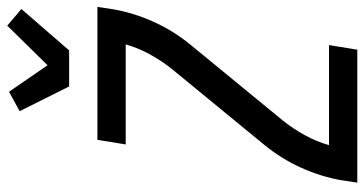

<svg xmlns="http://www.w3.org/2000/svg" viewBox="-264 -766 1030 543"><g transform="rotate(-90 251.5 -495.0)"><path d="M6 0 13 -46Q23 -103 48 -158.5Q73 -214 112 -262L327 -524Q351 -554 369 -587Q387 -620 397 -655H114L127 -735H503L496 -689Q486 -632 461 -576.5Q436 -521 397 -473L182 -211Q158 -181 140 -148Q122 -115 112 -80H395L382 0ZM278 -815 208 -955 263 -985 338 -876 450 -990 497 -950 380 -815Z"/></g></svg>

Font: Iosevka Term Curly Medium
Style: Italic
Weight: 500
Italic angle: -9°
Designer: Belleve Invis
Foundry: Belleve Invis
Version: Version 32.3.0